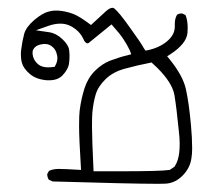

<svg xmlns="http://www.w3.org/2000/svg" viewBox="-20 -291 540 480"><path d="M100.6 -122.6Q84.5 -122.6 75.2 -130.4Q63.5 -140.1 61.5 -155.3Q61.5 -156.7 61.5 -158.2Q61.5 -159.7 61.5 -162.1Q62.5 -168 67.4 -172.9Q73.7 -179.2 86.9 -180.7Q89.4 -181.2 91.1 -181.2Q92.8 -181.2 94 -180.9Q95.2 -180.7 96.7 -180.7Q98.1 -180.7 99.6 -180.2Q101.1 -179.7 102.5 -179.2Q107.9 -177.2 112.8 -172.4Q119.6 -166 122.1 -155.3Q123.5 -150.9 123.5 -146Q123.5 -136.7 118.7 -127.9L116.7 -124Q106 -122.6 100.6 -122.6ZM277.8 137.2Q252.4 137.2 213.9 137.2Q210 54.7 210 26.9Q210 -1 210.9 -9.8Q213.4 -35.6 219.2 -54.7Q225.1 -74.7 244.1 -93.3Q263.2 -111.8 293.5 -119.6Q321.3 -127.4 358.9 -134.8Q368.2 -126.5 373.5 -121.1Q410.6 -84 416 -53.7Q421.4 -21.5 427.2 37.6Q429.2 54.7 429.2 67.4Q429.2 80.1 428.2 89.4Q425.8 111.3 417 124.5L416 126L404.3 133.8Q382.3 137.2 277.8 137.2ZM417 -231.9V-224.6Q417 -204.1 397.9 -188Q378.9 -171.9 349.6 -165.5L343.8 -164.6L340.3 -169.4Q331.1 -186 303.7 -223.6Q277.3 -260.7 265.6 -270Q263.2 -271.5 261.2 -271.5Q254.4 -271.5 244.6 -262.7L207.5 -228.5Q179.7 -249.5 165 -255.4Q150.4 -261.2 133.8 -263.7Q127.4 -264.6 123.5 -264.6Q119.6 -264.6 114.7 -264.4Q109.9 -264.2 102.1 -262.2Q86.9 -258.8 65.9 -241.2Q45.4 -223.6 40.5 -206.5Q35.6 -188 33.2 -168.5Q32.2 -161.6 32.2 -157.2Q32.2 -152.8 32.5 -147.5Q32.7 -142.1 34.7 -134.3Q38.6 -119.6 54.7 -106Q70.8 -92.3 97.7 -90.3Q100.6 -90.3 103 -90.3Q125 -90.3 136.7 -103Q151.4 -118.7 152.8 -134.3Q153.8 -142.6 153.8 -150.6Q153.8 -158.7 152.8 -166Q151.4 -178.7 135.7 -193.4Q120.1 -208 103 -210.4L69.8 -215.3L101.6 -226.6Q117.2 -231.9 130.9 -231.9Q144.5 -231.9 155.8 -226.3Q167 -220.7 175.8 -211.9Q184.6 -203.1 190.9 -188.5Q195.3 -182.6 198.7 -182.6Q201.2 -182.6 204.6 -186L258.8 -230Q271 -216.3 277.1 -208.7Q283.2 -201.2 288.1 -193.8Q298.3 -178.7 304.7 -164.6L308.1 -155.3Q287.6 -150.4 276.6 -146.7Q265.6 -143.1 254.9 -139.2Q234.9 -131.3 217.3 -113.8Q199.7 -96.2 191.4 -70.6Q183.1 -44.9 179.2 -15.1Q177.7 -4.4 177.7 24.9Q177.7 54.2 182.6 133.8Q141.1 131.3 127 131.3Q112.8 131.3 102.5 136.2L98.1 144Q98.1 144.5 98.1 146.5Q98.1 148.4 99.1 151.9Q100.1 155.3 102.1 158.2L111.3 162.6Q309.6 168.5 371.1 168.5Q390.1 168.5 396 168Q418.9 166 437 147.5Q455.1 128.9 458.5 105Q460.4 93.8 460.4 80.6Q460.4 54.2 457.5 22.9Q452.6 -32.7 444.8 -67.9Q437.5 -101.6 403.8 -143.1L397.9 -150.4L405.8 -155.3Q446.3 -181.6 448.7 -209Q449.2 -215.8 449.2 -221.7Q449.2 -240.2 443.8 -253.4L435.5 -257.3Q435.1 -257.3 433.1 -257.3Q427.2 -257.3 422.4 -253.9Q417 -244.1 417 -231.9Z"/></svg>

Font: NaikaiFont
Style: Light
Weight: 300
Version: Version 1.89